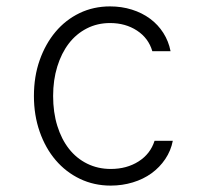

<svg xmlns="http://www.w3.org/2000/svg" viewBox="-20 -570 640 600"><path d="M463 -130Q450 -89 413 -65.5Q376 -42 326 -42Q286 -42 252.5 -58.5Q219 -75 195.5 -105Q172 -135 159 -177Q146 -219 146 -270Q146 -320 159 -362Q172 -404 195 -434Q218 -464 251 -481Q284 -498 324 -498Q372 -498 408 -474.5Q444 -451 456 -410H513Q507 -441 490.5 -467Q474 -493 449 -511.5Q424 -530 392 -540Q360 -550 324 -550Q272 -550 228.5 -529Q185 -508 153.5 -470.5Q122 -433 104 -382Q86 -331 86 -270Q86 -210 104 -158.5Q122 -107 154 -69.5Q186 -32 230 -11Q274 10 326 10Q362 10 395 0Q428 -10 453.5 -28.5Q479 -47 496.5 -73Q514 -99 520 -130Z"/></svg>

Font: CommitMonoV143 ExtLt
Style: Regular
Weight: 200
Monospace: yes
Designer: Eigil Nikolajsen
Foundry: Eigil Nikolajsen
Version: Version 1.143